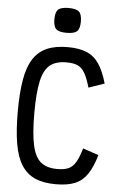

<svg xmlns="http://www.w3.org/2000/svg" viewBox="-67 -1095 734 1155"><g transform="rotate(5 300.0 -517.5)"><path d="M315 14Q240 14 189 -8.5Q138 -31 107 -80Q76 -129 62.5 -208Q49 -287 49 -401Q49 -514 62.5 -593Q76 -672 107 -720.5Q138 -769 189 -791.5Q240 -814 315 -814Q384 -814 429.5 -795Q475 -776 504.5 -732.5Q534 -689 555 -615L460 -582Q444 -638 426.5 -668.5Q409 -699 383.5 -710.5Q358 -722 315 -722Q252 -722 216 -693Q180 -664 164.5 -594Q149 -524 149 -401Q149 -278 164.5 -207.5Q180 -137 216 -107.5Q252 -78 315 -78Q358 -78 383.5 -89.5Q409 -101 426.5 -130.5Q444 -160 460 -215L555 -183Q534 -110 504.5 -66.5Q475 -23 430 -4.5Q385 14 315 14ZM300 -899Q254 -899 237 -915Q220 -931 220 -974Q220 -1017 237 -1033Q254 -1049 300 -1049Q346 -1049 363 -1033Q380 -1017 380 -974Q380 -931 363 -915Q346 -899 300 -899Z"/></g></svg>

Font: Victor Mono
Style: Bold
Weight: 700
Monospace: yes
Designer: Rune Bjørnerås
Version: Version 1.561;gftools[0.9.30]